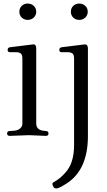

<svg xmlns="http://www.w3.org/2000/svg" viewBox="-20 -761 605 1081"><path d="M241 -23Q253 -22 253 -9Q253 4 238 4L143 0L35 4Q20 4 20 -9Q20 -22 32 -23L60 -25Q80 -27 93 -37.5Q106 -48 106 -66V-432Q106 -452 97.5 -459.5Q89 -467 70 -467H36Q23 -467 23 -480Q23 -493 36 -495L166 -511Q184 -513 184 -488V-66Q184 -30 224 -25ZM102.5 -662Q89 -675 89 -695Q89 -715 102.5 -728Q116 -741 136 -741Q156 -741 170 -728Q184 -715 184 -695Q184 -675 170 -662Q156 -649 136 -649Q116 -649 102.5 -662ZM392.5 -662Q379 -675 379 -695Q379 -715 392.5 -728Q406 -741 426 -741Q446 -741 460 -728Q474 -715 474 -695Q474 -675 460 -662Q446 -649 426 -649Q406 -649 392.5 -662ZM458 -511Q475 -511 475 -488V5Q475 195 355 272Q311 300 298.5 300Q286 300 282 293Q275 282 275 275Q275 268 282 265Q321 243 347 212Q397 159 397 56V-432Q397 -452 388.5 -459.5Q380 -467 361 -467H327Q314 -467 314 -480Q314 -493 327 -495L456 -511Q457 -511 458 -511Z"/></svg>

Font: Lustria
Style: Regular
Weight: 400
Designer: Matthew Desmond
Foundry: Matthew Desmond
Version: Version 001.001; ttfautohint (v1.6)